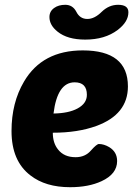

<svg xmlns="http://www.w3.org/2000/svg" viewBox="-20 -770 572 800"><path d="M107 -39Q28 -99 28 -224Q28 -342 80 -430Q156 -560 325 -560Q513 -560 513 -410Q513 -293 381 -245Q304 -217 200 -217Q200 -174 222 -147Q247 -115 295 -115Q335 -115 359 -143Q383 -170 392 -170Q413 -170 435 -157Q468 -137 468 -99Q468 -45 403 -15Q349 10 272 10Q170 10 107 -39ZM203 -297Q266 -298 303 -318Q342 -339 342 -375Q342 -427 291 -427Q219 -427 203 -297ZM220 -638Q186 -665 186 -699Q186 -723 206 -737Q224 -750 252 -750Q283 -750 298 -721Q313 -691 344 -691Q374 -691 404 -721Q434 -750 472 -750Q515 -750 515 -719Q515 -679 470 -645Q417 -605 335 -605Q261 -605 220 -638Z"/></svg>

Font: PoetsenOne
Style: Regular
Weight: 400
Designer: Rodrigo Fuenzalida, Pablo Impallari
Foundry: Pablo Impallari, Rodrigo Fuenzalida
Version: Version 1.000